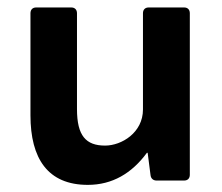

<svg xmlns="http://www.w3.org/2000/svg" viewBox="-20 -489 601 520"><path d="M367.2 -453.1V-192.4C367.2 -129.9 309.6 -94.7 264.6 -94.7C212.9 -94.7 188.5 -121.1 188.5 -193.4V-453.1C188.5 -462.9 182.6 -468.8 172.9 -468.8H78.1C68.4 -468.8 62.5 -462.9 62.5 -453.1V-176.8C62.5 -59.6 109.4 11.7 217.8 11.7C284.2 11.7 336.9 -19.5 377.9 -75.2H379.9L387.7 -14.6C388.7 -5.9 394.5 0 404.3 0H478.5C488.3 0 494.1 -5.9 494.1 -15.6V-453.1C494.1 -462.9 488.3 -468.8 478.5 -468.8H382.8C373 -468.8 367.2 -462.9 367.2 -453.1Z"/></svg>

Font: Ed Sans Neue SemiBold
Style: Regular
Weight: 600
Designer: Stephen Hutchings
Version: Version 1.004;PS 001.004;hotconv 1.0.88;makeotf.lib2.5.64775